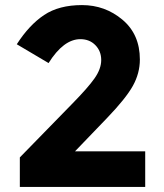

<svg xmlns="http://www.w3.org/2000/svg" viewBox="-20 -735 645 755"><path d="M296 -581Q230 -581 171 -487L46 -561Q95 -637 153.5 -676Q212 -715 302.5 -715Q393 -715 461.5 -657.5Q530 -600 530 -501Q530 -447 502.5 -397.5Q475 -348 401 -271L275 -140H551V0H58V-116L263 -326Q325 -389 351.5 -426.5Q378 -464 378 -499Q378 -534 355 -557.5Q332 -581 296 -581Z"/></svg>

Font: Montreal
Style: Bold
Weight: 700
Designer: Julieta Ulanovsky, usr_local_share
Foundry: Julieta Ulanovsky, usr_local_share
Version: Version 2.001